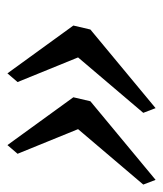

<svg xmlns="http://www.w3.org/2000/svg" viewBox="20 -548 449 530"><g transform="rotate(90 245.0 -283.5)"><path d="M51 -261 62 -308 279 -488 292 -454 139 -274 207 -107 183 -79ZM249 -261 260 -308 477 -488 490 -454 337 -274 405 -107 381 -79Z"/></g></svg>

Font: IBM Plex Serif Text
Style: Italic
Weight: 450
Italic angle: -14°
Designer: Mike Abbink, Paul van der Laan, Pieter van Rosmalen
Foundry: Bold Monday
Version: Version 3.001